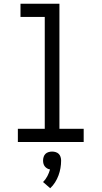

<svg xmlns="http://www.w3.org/2000/svg" viewBox="-20 -755 540 1021"><path d="M75 0V-70H218V-665H89V-735H296V-70H425V0ZM247 246 209 213Q223 199 232 181.5Q241 164 246 146Q238 145 230.5 140.5Q223 136 218 129.5Q213 123 211 115Q209 107 209 99Q209 89 212 79.5Q215 70 221.5 63.5Q228 57 237.5 54Q247 51 257 51Q267 51 276.5 54Q286 57 292.5 63.5Q299 70 302 79.5Q305 89 305 99Q305 119 301.5 139Q298 159 291 178Q284 197 273 214.5Q262 232 247 246Z"/></svg>

Font: Iosevka
Style: Regular
Weight: 400
Monospace: yes
Designer: Belleve Invis
Foundry: Belleve Invis
Version: Version 33.2.3; ttfautohint (v1.8.4)